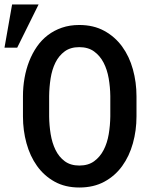

<svg xmlns="http://www.w3.org/2000/svg" viewBox="-49 -833 679 863"><path d="M564.5 -309.6Q564.5 -246.6 548.3 -188.7Q532.2 -130.9 500.2 -86.7Q468.3 -42.5 420.2 -16.4Q372.1 9.8 307.6 9.8Q243.7 9.8 196.3 -16.6Q148.9 -43 117.4 -87.2Q85.9 -131.3 70.1 -189Q54.2 -246.6 54.2 -309.6V-400.4Q54.2 -442.4 61.3 -482.4Q68.4 -522.5 82.3 -557.9Q96.2 -593.3 116.9 -623.3Q137.7 -653.3 165.8 -674.8Q193.8 -696.3 229.2 -708.5Q264.6 -720.7 307.1 -720.7Q371.6 -720.7 419.7 -694.3Q467.8 -668 500 -623.8Q532.2 -579.6 548.3 -521.5Q564.5 -463.4 564.5 -400.4ZM446.8 -401.4Q446.3 -441.4 439.5 -481Q432.6 -520.5 416.5 -551.5Q400.4 -582.5 373.8 -601.8Q347.2 -621.1 307.1 -621.1Q267.6 -621.1 241.5 -601.8Q215.3 -582.5 200 -551.3Q184.6 -520 178.5 -480.7Q172.4 -441.4 171.9 -401.4V-309.6Q172.4 -269.5 178.7 -230.2Q185.1 -190.9 200.4 -159.4Q215.8 -127.9 241.9 -108.4Q268.1 -88.9 307.6 -88.9Q347.7 -88.9 374.3 -108.4Q400.9 -127.9 417 -159.2Q433.1 -190.4 439.7 -230Q446.3 -269.5 446.8 -309.6ZM5.4 -813H124.5L28.3 -618.7H-28.8Z"/></svg>

Font: Roboto Mono
Style: Regular
Weight: 500
Designer: Google
Version: Version 2.000986; 2015; ttfautohint (v1.3)